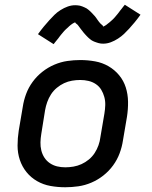

<svg xmlns="http://www.w3.org/2000/svg" viewBox="-20 -781 640 809"><path d="M255 8Q223 8 192.5 2.5Q162 -3 136 -18Q110 -33 91.5 -56Q73 -79 63.5 -107.5Q54 -136 54 -167.5Q54 -199 59 -231L76 -331Q80 -358 90 -385Q100 -412 117.5 -436Q135 -460 158.5 -478.5Q182 -497 209 -508.5Q236 -520 263.5 -524Q291 -528 318 -528Q350 -528 380.5 -522.5Q411 -517 437 -502Q463 -487 482 -464Q501 -441 510 -412.5Q519 -384 519.5 -352.5Q520 -321 515 -289L498 -189Q494 -162 484 -135Q474 -108 456.5 -84Q439 -60 415.5 -41.5Q392 -23 365 -11.5Q338 0 310 4Q282 8 255 8ZM255 -76Q272 -76 289.5 -79Q307 -82 323.5 -89.5Q340 -97 354.5 -109Q369 -121 379 -136.5Q389 -152 395 -169Q401 -186 403 -203L420 -303Q423 -321 423.5 -338.5Q424 -356 419.5 -372.5Q415 -389 406.5 -403Q398 -417 384 -426.5Q370 -436 353 -440Q336 -444 318 -444Q301 -444 283.5 -441Q266 -438 250 -430.5Q234 -423 219.5 -411Q205 -399 195 -383.5Q185 -368 179 -351Q173 -334 170 -317L154 -217Q151 -199 150.5 -181.5Q150 -164 154 -147.5Q158 -131 167 -117Q176 -103 190 -93.5Q204 -84 220.5 -80Q237 -76 255 -76ZM206 -595 140 -637Q153 -655 165 -669.5Q177 -684 188 -696Q199 -708 209.5 -718.5Q220 -729 235 -738.5Q250 -748 265.5 -753.5Q281 -759 297 -759Q302 -759 307 -758.5Q312 -758 317 -757Q322 -756 326.5 -754Q331 -752 336 -750Q341 -748 345 -745.5Q349 -743 352.5 -740Q356 -737 360 -733.5Q364 -730 367 -726.5Q370 -723 373.5 -719.5Q377 -716 380 -712.5Q383 -709 385 -706Q387 -703 390.5 -698Q394 -693 397.5 -688.5Q401 -684 404 -681Q407 -678 411 -675Q415 -672 414 -669Q415 -669 419.5 -671Q424 -673 427 -675.5Q430 -678 434.5 -681.5Q439 -685 441 -686.5Q443 -688 445 -690Q447 -692 449.5 -694Q452 -696 454.5 -698.5Q457 -701 459.5 -703.5Q462 -706 464.5 -709Q467 -712 469.5 -715Q472 -718 475 -721.5Q478 -725 480.5 -728.5Q483 -732 486 -736Q489 -740 492.5 -744Q496 -748 499 -752.5Q502 -757 506 -761L572 -719Q559 -701 547 -686.5Q535 -672 524 -660Q513 -648 502.5 -638Q492 -628 477.5 -618.5Q463 -609 447 -603Q431 -597 415 -597Q410 -597 405 -597.5Q400 -598 395 -599.5Q390 -601 385.5 -602.5Q381 -604 376 -606Q371 -608 367 -610.5Q363 -613 359.5 -616Q356 -619 352 -622.5Q348 -626 345 -629.5Q342 -633 338.5 -636.5Q335 -640 332 -644Q329 -648 327 -650.5Q325 -653 321 -658Q317 -663 314 -667.5Q311 -672 308 -675.5Q305 -679 301 -681.5Q297 -684 297 -687Q296 -687 292 -685Q288 -683 285 -681Q282 -679 277.5 -675.5Q273 -672 271 -670Q269 -668 267 -666Q265 -664 262.5 -662Q260 -660 257.5 -657.5Q255 -655 252.5 -652.5Q250 -650 247.5 -647Q245 -644 242.5 -641Q240 -638 237 -634.5Q234 -631 231.5 -627.5Q229 -624 226 -620Q223 -616 219.5 -612Q216 -608 213 -604Q210 -600 206 -595Z"/></svg>

Font: Iosevka Aile Medium Oblique
Style: Regular
Weight: 500
Italic angle: -9°
Designer: Belleve Invis
Foundry: Belleve Invis
Version: Version 31.1.0; ttfautohint (v1.8.4)